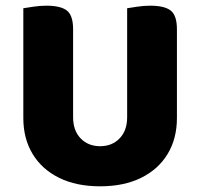

<svg xmlns="http://www.w3.org/2000/svg" viewBox="-20 -637 704 675"><path d="M332 18Q248 18 187.5 -12Q127 -42 94.5 -96Q62 -150 62 -222V-283H237V-225Q237 -178 263.5 -150.5Q290 -123 332 -123Q374 -123 400.5 -150.5Q427 -178 427 -225V-283H602V-222Q602 -150 569.5 -96Q537 -42 476.5 -12Q416 18 332 18ZM237 -256H62V-608Q74 -610 97.5 -613.5Q121 -617 143 -617Q193 -617 215 -600Q237 -583 237 -534ZM602 -254H427V-608Q439 -610 462.5 -613.5Q486 -617 508 -617Q558 -617 580 -600Q602 -583 602 -534Z"/></svg>

Font: Baloo Tamma 2 ExtraBold
Style: Regular
Weight: 800
Designer: Divya Kowshik, Shuchita Grover and Ek Type
Foundry: Ek Type
Version: Version 1.700